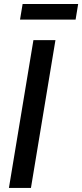

<svg xmlns="http://www.w3.org/2000/svg" viewBox="-20 -925 405 945"><path d="M252.9 -727.5 132.3 0H23.9L144.5 -727.5ZM364.7 -905.3 352.1 -828.6H78.6L91.3 -905.3Z"/></svg>

Font: Inter Display Medium
Style: Italic
Weight: 500
Italic angle: -9.39999°
Designer: Rasmus Andersson
Foundry: rsms
Version: Version 4.000;git-a52131595